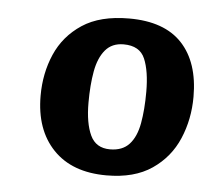

<svg xmlns="http://www.w3.org/2000/svg" viewBox="-37 -783 527 461"><g transform="rotate(5 226.0 -552.0)"><path d="M235 -362Q152 -362 106.5 -409.5Q61 -457 61 -539Q61 -593 81 -639Q101 -685 144 -713.5Q187 -742 257 -742Q342 -742 384.5 -696.5Q427 -651 427 -568Q427 -514 407 -467Q387 -420 344.5 -391Q302 -362 235 -362ZM238 -425Q268 -425 284.5 -443Q301 -461 307 -494Q313 -527 313 -570Q313 -620 300.5 -649.5Q288 -679 249 -679Q221 -679 205 -660Q189 -641 183 -608Q177 -575 177 -532Q177 -483 190.5 -454Q204 -425 238 -425Z"/></g></svg>

Font: Literata
Style: Bold Italic
Weight: 700
Italic angle: -2°
Designer: Latin by Veronika Burian and Jose Scaglione. Greek by Irene Vlachou. Cyrillic by Vera Evstafieva
Foundry: TypeTogether
Version: Version 3.103;gftools[0.9.29]